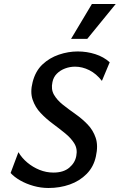

<svg xmlns="http://www.w3.org/2000/svg" viewBox="-20 -927 598 959"><path d="M222 12Q184 12 147 1.5Q110 -9 80.5 -26Q51 -43 33 -63L72 -167Q89 -138 116.5 -115Q144 -92 177.5 -78.5Q211 -65 247 -65Q297 -65 326 -89.5Q355 -114 361 -148Q368 -183 351.5 -210Q335 -237 305.5 -261Q276 -285 243 -309.5Q210 -334 183 -362.5Q156 -391 143 -429Q130 -467 143 -517Q157 -572 192 -605Q227 -638 274 -654Q321 -670 368 -670Q414 -670 456 -656.5Q498 -643 528 -616L489 -523Q461 -559 426 -576.5Q391 -594 355 -594Q329 -594 305 -585Q281 -576 264 -559Q247 -542 242 -517Q234 -481 249.5 -454Q265 -427 294 -404Q323 -381 356.5 -357.5Q390 -334 417.5 -305.5Q445 -277 458 -238.5Q471 -200 459 -146Q448 -94 413 -58.5Q378 -23 328.5 -5.5Q279 12 222 12ZM335 -733 439 -907H558L416 -733Z"/></svg>

Font: Ysabeau Infant SemiBold
Style: Italic
Weight: 600
Italic angle: -12°
Designer: Christian Thalmann (Catharsis Fonts)
Version: Version 2.002; featfreeze: ss01,ss02,lnum